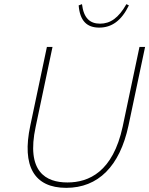

<svg xmlns="http://www.w3.org/2000/svg" viewBox="-20 -896 719 925"><path d="M206 -670 126 -291C84 -95 145 9 299 9C453 9 557 -95 599 -291L679 -670H652L571 -286C524 -68 408 -17 305 -17C201 -17 105 -68 152 -286L233 -670ZM359 -870 375 -876C383 -809 413 -782 462 -782C511 -782 551 -809 589 -876L601 -870C565 -796 518 -763 458 -763C398 -763 365 -796 359 -870Z"/></svg>

Font: LT Wave Mono Thin
Style: Italic
Weight: 100
Designer: Daniel Lyons
Version: Version 2.5 (Glyphs App)